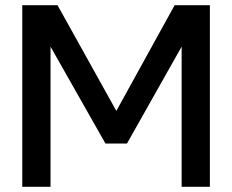

<svg xmlns="http://www.w3.org/2000/svg" viewBox="-20 -721 896 741"><path d="M66 -701H202L429 -293L654 -701H790V0H681V-541L470 -167H387L175 -541V0H66Z"/></svg>

Font: LT Superior Semi-bold
Style: Regular
Weight: 600
Designer: Daniel Lyons
Foundry: LyonsType
Version: Version 1.0